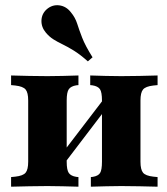

<svg xmlns="http://www.w3.org/2000/svg" viewBox="-20 -704 630 724"><path d="M437.1 -2.4Q407.3 -2.4 380.6 -1.6Q354 -0.8 322.6 0V-36.3L329.8 -37.1Q350 -40.3 357.3 -51.6Q364.5 -62.9 364.5 -94.4V-209.7H509.7V-94.4Q509.7 -64.5 519.4 -52.8Q529 -41.1 558.1 -37.9L574.2 -36.3V0Q537.9 -0.8 506 -1.6Q474.2 -2.4 437.1 -2.4ZM158.9 -2.4Q122.6 -2.4 90.3 -1.6Q58.1 -0.8 21.8 0V-36.3L37.9 -37.9Q66.9 -41.1 76.6 -52.8Q86.3 -64.5 86.3 -94.4V-325Q86.3 -354.8 76.6 -366.5Q66.9 -378.2 37.9 -381.5L21.8 -383.1V-419.4Q58.1 -418.5 90.3 -417.7Q122.6 -416.9 158.9 -416.9Q189.5 -416.9 216.5 -417.7Q243.5 -418.5 275.8 -419.4V-383.1L267.7 -382.3Q247.6 -379 239.5 -367.7Q231.5 -356.5 231.5 -325V-94.4Q231.5 -62.9 239.5 -51.6Q247.6 -40.3 267.7 -37.1L275.8 -36.3V0Q243.5 -0.8 216.5 -1.6Q189.5 -2.4 158.9 -2.4ZM364.5 -209.7V-325Q364.5 -356.5 356.9 -367.7Q349.2 -379 328.2 -382.3L320.2 -383.1V-419.4Q352.4 -418.5 379.4 -417.7Q406.5 -416.9 437.1 -416.9Q474.2 -416.9 506 -417.7Q537.9 -418.5 574.2 -419.4V-383.1L558.1 -381.5Q529 -378.2 519.4 -366.5Q509.7 -354.8 509.7 -325V-209.7ZM182.3 -34.7 181.5 -82.3 412.1 -383.9V-336.3ZM311.3 -472.6Q282.3 -498.4 258.9 -512.9Q235.5 -527.4 216.1 -536.7Q196.8 -546 181.5 -555.6Q166.1 -565.3 153.2 -580.6Q135.5 -601.6 136.3 -626.6Q137.1 -651.6 155.6 -668.5Q176.6 -687.1 203.2 -683.9Q229.8 -680.6 247.6 -657.3Q263.7 -637.9 271 -614.9Q278.2 -591.9 289.9 -561.7Q301.6 -531.5 329 -487.9Z"/></svg>

Font: Playfair 9pt Black
Style: Regular
Weight: 900
Designer: Claus Eggers Sørensen
Foundry: Claus Eggers Sørensen
Version: Version 2.203